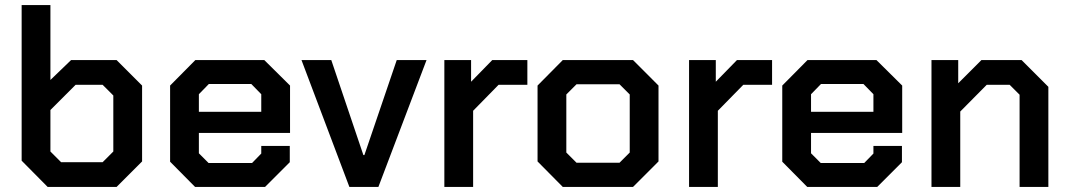

<svg xmlns="http://www.w3.org/2000/svg" viewBox="-20 -734 4197 754"><path d="M65 -103V-714H178V-420L259 -498H438L538 -398V-100L438 0H167ZM383 -97 425 -139V-359L383 -401H277L178 -302V-139L220 -97Z M648 -99V-398L747 -498H1018L1119 -398V-212H761V-132L799 -94H970L1006 -131V-161H1118V-97L1021 0H746ZM1006 -295V-364L967 -404H800L761 -364V-295Z M1164 -498H1281L1407 -125H1411L1538 -498H1655L1466 0H1352Z M1725 -498H1830V-413L1913 -498H2051V-401H1938L1838 -299V0H1725Z M2091 -100V-398L2190 -498H2466L2566 -398V-100L2466 0H2190ZM2413 -95 2453 -135V-363L2413 -403H2244L2204 -363V-135L2244 -95Z M2686 -498H2791V-413L2874 -498H3012V-401H2899L2799 -299V0H2686Z M3052 -99V-398L3151 -498H3422L3523 -398V-212H3165V-132L3203 -94H3374L3410 -131V-161H3522V-97L3425 0H3150ZM3410 -295V-364L3371 -404H3204L3165 -364V-295Z M3638 -498H3743V-407L3834 -498H3992L4097 -393V0H3984V-362L3945 -401H3855L3751 -296V0H3638Z"/></svg>

Font: Chakra Petch SemiBold
Style: Regular
Weight: 600
Designer: Katatrad Aksorn Co.,Ltd.
Foundry: Cadson Demak Co.,Ltd.
Version: Version 1.000; ttfautohint (v1.6)